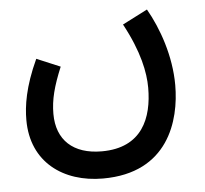

<svg xmlns="http://www.w3.org/2000/svg" viewBox="-45 -380 700 657"><g transform="rotate(-5 305.0 -51.5)"><path d="M39 8C39 153 147 230 283 230C507 230 557 55 557 -67C557 -167 522 -265 483 -333L397 -289C450 -191 464 -118 464 -66C464 37 426 137 287 137C189 137 133 85 133 -5C133 -54 145 -99 172 -164L91 -198C48 -105 39 -40 39 8Z"/></g></svg>

Font: Noto Sans Arabic Cond Med
Style: Regular
Weight: 500
Width: 3
Designer: Monotype Design Team, Nadine Chahine, Nizar Qandah and Khaled Hosny
Foundry: Monotype Imaging Inc.
Version: Version 2.012